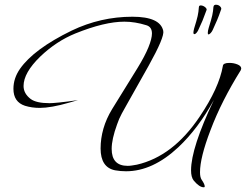

<svg xmlns="http://www.w3.org/2000/svg" viewBox="-20 -711 1044 815"><path d="M845 84Q826 84 802 55Q791 41 791 12Q791 -83 888 -287Q821 -165 737 -86Q628 16 515 16Q504 16 492 15Q480 14 469 12Q407 0 407 -81Q407 -123 419 -165Q431 -207 456 -248L563 -421Q595 -473 610 -510Q625 -547 625 -569Q625 -597 601 -604Q553 -619 508 -619Q424 -619 300 -569Q219 -536 151 -471Q80 -402 80 -346Q80 -314 110 -291Q134 -273 191 -273Q202 -273 232 -276Q262 -279 311 -286L276 -276Q235 -264 203.5 -258.5Q172 -253 149 -253Q115 -253 86 -262Q37 -278 37 -334Q37 -379 65 -419Q124 -503 284 -581Q407 -640 542 -640Q660 -640 673 -580Q679 -554 611 -432Q575 -368 552.5 -328Q530 -288 517 -265Q504 -242 497 -229Q490 -216 486 -206.5Q482 -197 477 -183Q454 -120 454 -79Q454 -7 522 -7Q530 -7 540 -8.5Q550 -10 561 -12Q714 -47 827 -215Q910 -338 926 -431Q927 -444 954 -444Q972 -444 988 -437.5Q1004 -431 1004 -420Q1004 -419 1002 -413Q962 -349 929.5 -285Q897 -221 873 -157Q829 -42 829 20Q829 42 836 52Q849 71 849 80Q849 84 845 84ZM865 -565Q862 -565 862 -571Q862 -580 866 -593Q877 -628 881 -646Q885 -664 886 -682Q888 -689 890 -689Q894 -691 896 -691Q911 -691 918 -679Q920 -675 919 -672Q909 -643 901.5 -625.5Q894 -608 883 -584Q880 -577 874.5 -571Q869 -565 865 -565ZM805 -566Q801 -566 801 -573Q801 -578 804 -590Q815 -625 819 -643Q823 -661 824 -679Q824 -686 828 -687Q829 -688 833 -688Q838 -688 845 -684.5Q852 -681 855 -676Q858 -673 857 -669Q847 -641 839.5 -623Q832 -605 821 -582Q818 -576 813.5 -571Q809 -566 805 -566Z"/></svg>

Font: Ephesis
Style: Regular
Weight: 400
Designer: Robert E. Leuschke
Foundry: Robert E. Leuschke
Version: Version 1.010; ttfautohint (v1.8.3)